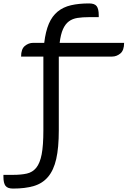

<svg xmlns="http://www.w3.org/2000/svg" viewBox="-63 -790 744 1120"><path d="M190 -460H60Q60 -504 82 -522Q104 -540 130 -540H195Q203 -607 222 -651.5Q241 -696 273.5 -722.5Q306 -749 351.5 -759.5Q397 -770 457 -770Q489 -770 501 -754Q513 -738 513 -701V-690H457Q419 -690 389.5 -685.5Q360 -681 339 -665.5Q318 -650 304.5 -620Q291 -590 285 -540H661Q661 -496 639 -478Q617 -460 591 -460H280V-30Q280 72 265 137.5Q250 203 217.5 241.5Q185 280 134.5 295Q84 310 13 310Q-19 310 -31 294Q-43 278 -43 241V230H13Q60 230 93.5 222.5Q127 215 148.5 188.5Q170 162 180 110.5Q190 59 190 -30Z"/></svg>

Font: Warnes
Style: Regular
Weight: 400
Designer: Eduardo Rodriguez Tunni
Foundry: Eduardo Rodriguez Tunni
Version: Version 1.001